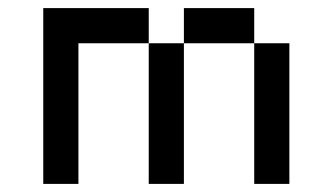

<svg xmlns="http://www.w3.org/2000/svg" viewBox="-20 -454 821 474"><path d="M607.6 -347.2H694.4V0H607.6ZM607.6 -347.2H434V-434H607.6ZM347.2 -347.2H173.6V0H86.8V-434H347.2ZM347.2 -347.2H434V0H347.2Z"/></svg>

Font: 8-bit Operator+ 8
Style: Regular
Weight: 400
Designer: GrandChaos9000
Version: Version 1.3.0 - August 1, 2014